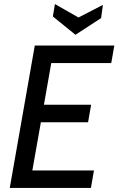

<svg xmlns="http://www.w3.org/2000/svg" viewBox="-20 -924 582 944"><path d="M151 -700H542L527 -614H232L196 -409H428L413 -323H181L139 -86H442L427 0H28ZM240 -843 250 -904 366 -838 486 -900 477 -835 351 -753Z"/></svg>

Font: Cabin
Style: Italic
Weight: 400
Italic angle: -7°
Designer: Pablo Impallari
Foundry: Pablo Impallari. http://www.impallari.com Igino Marini. http://www.ikern.com
Version: Version 2.200